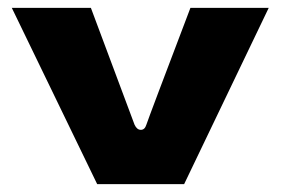

<svg xmlns="http://www.w3.org/2000/svg" viewBox="-20 -468 713 488"><path d="M211 -448 322 -151Q328 -138 338 -138Q348 -138 352 -151Q359 -172 464 -448H663L448 0H227L10 -448Z"/></svg>

Font: Dashboard
Style: Regular
Weight: 400
Designer: jaiki
Version: Version 1.000